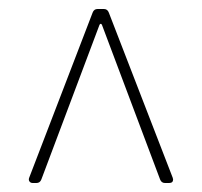

<svg xmlns="http://www.w3.org/2000/svg" viewBox="-20 -720 449 427"><path d="M45 -325 186 -692Q189 -700 197 -700H211Q219 -700 222 -692L364 -325L365 -321Q365 -313 356 -313H347Q339 -313 336 -321L207 -664Q206 -667 204 -667Q202 -667 201 -664L72 -321Q69 -313 61 -313H53Q48 -313 45.5 -316.5Q43 -320 45 -325Z"/></svg>

Font: Barlow Semi Condensed Thin
Style: Regular
Weight: 250
Width: 4
Designer: Jeremy Tribby
Foundry: Tribby Type
Version: Version 1.408